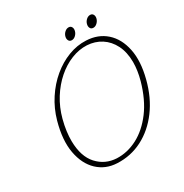

<svg xmlns="http://www.w3.org/2000/svg" viewBox="-191 -981 1096 1145"><g transform="rotate(-30 356.5 -408.5)"><path d="M492 -712Q572.5 -708.5 626.5 -660.5Q680.5 -612.5 698 -528.2Q715.5 -444 686.5 -332Q658.5 -222.5 599.5 -143Q540.5 -63.5 460.2 -22.2Q380 19 287.5 14.5Q210 11 156.8 -39.2Q103.5 -89.5 87.2 -178Q71 -266.5 104 -385Q124.5 -458 164.5 -519.2Q204.5 -580.5 257.5 -624.8Q310.5 -669 370.8 -692Q431 -715 492 -712ZM300 -12Q373 -9 442.2 -45.2Q511.5 -81.5 566.8 -155.2Q622 -229 653 -339Q671 -404 671 -461.5Q670.5 -529.5 645.8 -578.5Q621 -627.5 578.5 -654.8Q536 -682 482 -685Q428.5 -687.5 375.2 -666.2Q322 -645 274.8 -603.8Q227.5 -562.5 191.5 -505Q155.5 -447.5 137 -378Q126.5 -338 121.8 -302Q117 -266 117.5 -234.5Q119 -129 170.5 -72.5Q222 -16 300 -12ZM420.5 -756Q406 -756 399.8 -767.5Q393.5 -779 397.5 -794.5Q401.5 -810 413.8 -821.2Q426 -832.5 440.5 -832.5Q454.5 -832.5 460.8 -821.2Q467 -810 463 -794.5Q459 -779 446.8 -767.5Q434.5 -756 420.5 -756ZM569 -756Q554 -756 548 -767.5Q542 -779 546 -794.5Q550 -810 562.2 -821.2Q574.5 -832.5 589 -832.5Q603 -832.5 609.2 -821.2Q615.5 -810 611.5 -794.5Q607.5 -779 595.2 -767.5Q583 -756 569 -756Z"/></g></svg>

Font: Fraunces 72pt SuperSoft Thin
Style: Italic
Weight: 100
Italic angle: -16°
Version: Version 1.000;[b76b70a41]